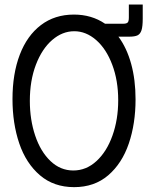

<svg xmlns="http://www.w3.org/2000/svg" viewBox="-20 -798 640 830"><path d="M34 -369.5Q34 -479 65.5 -561.5Q97 -644 156.8 -689.5Q216.5 -735 299.5 -735Q376 -735 434 -695.5H514Q525.5 -695.5 531.2 -700Q537 -704.5 537 -722.5V-778.5H597V-717.5Q597 -684 591.8 -667.5Q586.5 -651 574.5 -645.2Q562.5 -639.5 539 -639.5H507H492Q528 -591 547 -522Q566 -453 566 -368.5Q566 -263.5 536.8 -177.5Q507.5 -91.5 447.8 -40.2Q388 11 300.5 11Q212.5 11 152.5 -40.5Q92.5 -92 63.2 -178.2Q34 -264.5 34 -369.5ZM491 -364.5Q491 -450 465.2 -518.2Q439.5 -586.5 395.8 -624.8Q352 -663 301 -663Q249.5 -663 205.5 -625Q161.5 -587 135.2 -518.2Q109 -449.5 109 -362Q109 -280.5 132.2 -211.5Q155.5 -142.5 198.2 -101.8Q241 -61 297 -61Q353 -61 397.2 -101.8Q441.5 -142.5 466.2 -212Q491 -281.5 491 -364.5Z"/></svg>

Font: JuliaMono Light
Style: Regular
Weight: 300
Monospace: yes
Designer: cormullion
Foundry: corm
Version: Version 0.054; ttfautohint (v1.8.4)